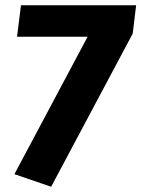

<svg xmlns="http://www.w3.org/2000/svg" viewBox="-20 -696 539 732"><path d="M486 -568 499 -676H60L45 -556H314L35 -32L175 16Z"/></svg>

Font: Fira Sans OT
Style: Bold Italic
Weight: 700
Italic angle: -8°
Designer: Carrois Corporate & Edenspiekermann
Foundry: Carrois Corporate GbR & Edenspiekermann AG
Version: Version 2.001